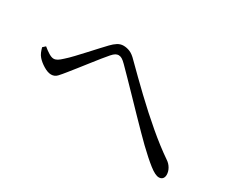

<svg xmlns="http://www.w3.org/2000/svg" viewBox="-84 -832 1167 982"><g transform="rotate(30 500.0 -341.5)"><path d="M56.2 -372.9 71.7 -387Q89.7 -371.8 106.8 -361.5Q123.9 -351.2 135.8 -351.2Q146.8 -351.2 157.9 -357.9Q168.9 -364.6 183.4 -378.4Q201 -393.8 223.5 -417.6Q246.1 -441.5 269.8 -467.3Q293.5 -493.1 314.4 -515.9Q335.3 -538.7 347.6 -551.3Q363.1 -567.7 379.2 -577.9Q395.2 -588 413.5 -588Q433 -588 451.9 -580.1Q470.8 -572.3 492.5 -549.4Q555.8 -486.2 625.1 -420Q694.5 -353.8 764 -294.8Q833.4 -235.9 895.2 -193.6Q913.4 -181.9 924 -163.5Q934.6 -145.1 934.6 -126.1Q934.6 -111.8 927.1 -103.2Q919.7 -94.6 905.4 -94.6Q884.4 -94.6 848.1 -123.1Q811.7 -151.6 761.3 -200.1Q742.8 -218.5 713.4 -247.8Q684 -277.2 649.9 -312.7Q615.7 -348.2 580.6 -384.5Q545.4 -420.9 514.1 -453Q482.8 -485.2 460.1 -507.9Q445.9 -522.1 436.1 -527.8Q426.3 -533.5 415.9 -533.5Q408.1 -533.5 399 -528.6Q389.9 -523.6 378.2 -510.2Q366.2 -496.6 347.2 -473Q328.2 -449.3 307 -422.2Q285.9 -395.1 265.9 -369.9Q246 -344.8 232 -327.4Q213.9 -304.6 200 -289.6Q186 -274.6 165.3 -274.6Q145.5 -274.6 120.1 -290Q94.6 -305.4 79.2 -323.4Q70.5 -333.3 65.2 -346.1Q60 -358.9 56.2 -372.9Z"/></g></svg>

Font: Noto Serif HK
Style: Regular
Weight: 200
Designer: Ryoko NISHIZUKA 西塚涼子 (kana & ideographs); Frank Grießhammer (Latin, Greek & Cyrillic); Wenlong ZHANG 张文龙 (bopomofo); San
Foundry: Adobe
Version: Version 2.001;hotconv 1.1.0;makeotfexe 2.6.0